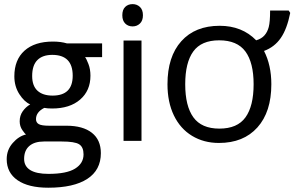

<svg xmlns="http://www.w3.org/2000/svg" viewBox="-20 -667 1394 909"><path d="M463.4 -461.4V-396.5H382.8Q389.2 -388.7 398.7 -364Q408.2 -339.4 408.2 -308.6Q408.2 -237.8 359.4 -195.6Q310.5 -153.3 226.6 -153.3Q205.1 -153.3 189.5 -156.2Q150.4 -136.2 150.4 -103Q150.4 -86.9 163.6 -79.3Q176.8 -71.8 212.4 -71.8H294.4Q372.6 -71.8 415 -38.3Q457.5 -4.9 457.5 58.1Q457.5 138.2 393.3 179.9Q329.1 221.7 208.5 221.7Q114.7 221.7 63.2 186.3Q11.7 150.9 11.7 86.4Q11.7 42.5 40.3 10Q68.8 -22.5 103 -30.3Q99.1 -32.2 86.2 -50.5Q73.2 -68.8 73.2 -92.8Q73.2 -119.6 87.4 -139.9Q101.6 -160.2 123 -172.9Q95.2 -184.6 71.5 -221.4Q47.9 -258.3 47.9 -305.7Q47.9 -383.8 95.9 -427Q144 -470.2 230.5 -470.2Q268.1 -470.2 297.4 -461.4ZM94.2 85.4Q94.2 120.1 123.3 138.2Q152.3 156.2 209.5 156.2Q295.4 156.2 335.4 131.3Q375.5 106.4 375.5 64Q375.5 29.3 354.7 16.1Q334 2.9 272 2.9H188Q143.1 2.9 118.7 24.2Q94.2 45.4 94.2 85.4ZM132.3 -307.1Q132.3 -260.7 157.5 -237.5Q182.6 -214.4 229 -214.4Q324.2 -214.4 324.2 -308.6Q324.2 -407.2 227.5 -407.2Q181.6 -407.2 157 -382.6Q132.3 -357.9 132.3 -307.1Z M649.9 0H564.9V-475.1H649.9ZM559.1 -594.7Q559.1 -621.1 572.8 -634.3Q586.4 -647.5 607.9 -647.5Q628.4 -647.5 642.6 -634Q656.7 -620.6 656.7 -594.7Q656.7 -569.3 642.6 -555.7Q628.4 -542 607.9 -542Q586.4 -542 572.8 -555.7Q559.1 -569.3 559.1 -594.7Z M1264.6 -268.1Q1264.6 -137.2 1198.7 -63.7Q1132.8 9.8 1016.6 9.8Q944.8 9.8 889.2 -23.9Q833.5 -57.6 803.2 -120.6Q772.9 -183.6 772.9 -268.1Q772.9 -398.9 838.4 -471.9Q903.8 -544.9 1020 -544.9Q1126 -544.9 1192.9 -476.1Q1217.8 -483.4 1231.9 -499.3Q1246.1 -515.1 1252.4 -539.3Q1258.8 -563.5 1258.8 -617.2H1346.7L1354 -606Q1338.9 -529.8 1309.3 -487.1Q1279.8 -444.3 1230 -425.8Q1264.6 -358.4 1264.6 -268.1ZM856.9 -268.1Q856.9 -165 895.5 -111.6Q934.1 -58.1 1018.6 -58.1Q1104 -58.1 1142.3 -111.6Q1180.7 -165 1180.7 -268.1Q1180.7 -370.6 1141.8 -423.3Q1103 -476.1 1017.6 -476.1Q933.1 -476.1 895 -423.3Q856.9 -370.6 856.9 -268.1Z"/></svg>

Font: XL-Viking
Style: Regular
Weight: 400
Foundry: Ascender Corporation
Version: Version 1.10 March 23, 2015